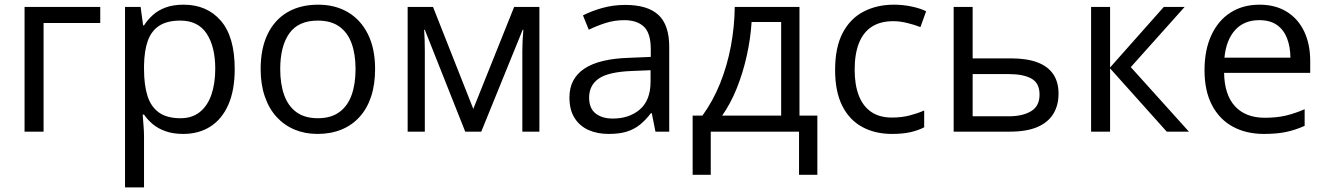

<svg xmlns="http://www.w3.org/2000/svg" viewBox="-20 -565 5695 824"><path d="M410.2 -535.2V-466.3H167V0H85.4V-535.2Z M768.1 -544.9Q868.2 -544.9 927.7 -476.1Q987.3 -407.2 987.3 -269Q987.3 -177.7 960 -115.7Q932.6 -53.7 883.1 -22Q833.5 9.8 766.1 9.8Q723.6 9.8 691.4 -1.5Q659.2 -12.7 636.2 -31.7Q613.3 -50.8 598.1 -73.2H592.3Q593.8 -54.2 595.9 -27.3Q598.1 -0.5 598.1 19.5V239.3H516.6V-535.2H583.5L594.2 -456.1H598.1Q613.8 -480.5 636.2 -500.7Q658.7 -521 691.2 -533Q723.6 -544.9 768.1 -544.9ZM753.9 -476.6Q698.2 -476.6 664.3 -455.1Q630.4 -433.6 614.7 -390.9Q599.1 -348.1 598.1 -283.7V-268.1Q598.1 -200.2 613 -153.3Q627.9 -106.4 662.4 -82Q696.8 -57.6 754.9 -57.6Q804.7 -57.6 837.9 -84.5Q871.1 -111.3 887.5 -159.4Q903.8 -207.5 903.8 -270Q903.8 -364.7 866.9 -420.7Q830.1 -476.6 753.9 -476.6Z M1589.8 -268.6Q1589.8 -202.6 1572.8 -150.9Q1555.7 -99.1 1523.4 -63.5Q1491.2 -27.8 1445.6 -9Q1399.9 9.8 1342.3 9.8Q1288.6 9.8 1243.9 -9Q1199.2 -27.8 1166.7 -63.5Q1134.3 -99.1 1116.5 -150.9Q1098.6 -202.6 1098.6 -268.6Q1098.6 -356.4 1128.4 -418.2Q1158.2 -480 1213.6 -512.5Q1269 -544.9 1345.7 -544.9Q1418.9 -544.9 1473.9 -512.2Q1528.8 -479.5 1559.3 -417.7Q1589.8 -356 1589.8 -268.6ZM1182.6 -268.6Q1182.6 -204.1 1199.7 -156.7Q1216.8 -109.4 1252.4 -83.5Q1288.1 -57.6 1344.2 -57.6Q1399.9 -57.6 1435.8 -83.5Q1471.7 -109.4 1488.8 -156.7Q1505.9 -204.1 1505.9 -268.6Q1505.9 -332.5 1488.8 -379.2Q1471.7 -425.8 1436 -451.2Q1400.4 -476.6 1343.8 -476.6Q1260.3 -476.6 1221.4 -421.4Q1182.6 -366.2 1182.6 -268.6Z M2294.9 -535.2V0H2221.7V-348.6Q2221.7 -370.1 2222.9 -392.3Q2224.1 -414.6 2226.1 -437H2223.1L2045.4 0H1976.6L1803.2 -437H1800.3Q1801.8 -414.6 1802.5 -392.3Q1803.2 -370.1 1803.2 -345.7V0H1729.5V-535.2H1838.4L2011.2 -97.7L2186.5 -535.2Z M2663.6 -543.9Q2759.3 -543.9 2805.7 -501Q2852.1 -458 2852.1 -363.8V0H2793L2777.3 -79.1H2773.4Q2751 -49.8 2726.6 -30Q2702.1 -10.3 2670.2 -0.2Q2638.2 9.8 2591.8 9.8Q2543 9.8 2505.1 -7.3Q2467.3 -24.4 2445.6 -59.1Q2423.8 -93.8 2423.8 -147Q2423.8 -227.1 2487.3 -270Q2550.8 -313 2680.7 -316.9L2772.9 -320.8V-353.5Q2772.9 -422.9 2743.2 -450.7Q2713.4 -478.5 2659.2 -478.5Q2617.2 -478.5 2579.1 -466.3Q2541 -454.1 2506.8 -437.5L2481.9 -499Q2518.1 -517.6 2564.9 -530.8Q2611.8 -543.9 2663.6 -543.9ZM2772 -263.7 2690.4 -260.3Q2590.3 -256.3 2549.3 -227.5Q2508.3 -198.7 2508.3 -146Q2508.3 -100.1 2536.1 -78.1Q2564 -56.2 2609.9 -56.2Q2681.2 -56.2 2726.6 -95.7Q2772 -135.3 2772 -214.4Z M3411.1 -535.2V-68.8H3487.8V185.1H3409.2V0H3030.3V185.1H2952.6V-68.8H2994.6Q3040.5 -132.3 3070.8 -208Q3101.1 -283.7 3116.7 -366.9Q3132.3 -450.2 3133.3 -535.2ZM3332.5 -470.7H3205.6Q3201.2 -399.4 3184.8 -325.7Q3168.5 -252 3141.6 -185.3Q3114.7 -118.7 3079.1 -68.8H3332.5Z M3808.1 9.8Q3735.8 9.8 3680.7 -20Q3625.5 -49.8 3594.7 -110.8Q3564 -171.9 3564 -264.6Q3564 -361.8 3596.4 -423.6Q3628.9 -485.4 3686 -515.1Q3743.2 -544.9 3815.9 -544.9Q3856 -544.9 3893.3 -536.9Q3930.7 -528.8 3954.6 -516.6L3930.2 -448.7Q3905.8 -458.5 3873.8 -466.3Q3841.8 -474.1 3814 -474.1Q3758.3 -474.1 3721.4 -450.2Q3684.6 -426.3 3666.3 -379.9Q3647.9 -333.5 3647.9 -265.6Q3647.9 -200.7 3665.8 -154.8Q3683.6 -108.9 3719 -84.7Q3754.4 -60.5 3807.6 -60.5Q3850.1 -60.5 3884.3 -69.6Q3918.5 -78.6 3946.3 -90.8V-18.6Q3919.4 -4.9 3886.5 2.4Q3853.5 9.8 3808.1 9.8Z M4154.3 -314.5H4318.4Q4386.7 -314.5 4432.1 -297.4Q4477.5 -280.3 4500.2 -246.6Q4522.9 -212.9 4522.9 -163.1Q4522.9 -113.3 4500.7 -76.7Q4478.5 -40 4432.4 -20Q4386.2 0 4313.5 0H4072.8V-535.2H4154.3ZM4441.4 -159.2Q4441.4 -208.5 4406.5 -227.8Q4371.6 -247.1 4309.1 -247.1H4154.3V-65.9H4309.6Q4368.2 -65.9 4404.8 -87.6Q4441.4 -109.4 4441.4 -159.2Z M4974.6 -535.2H5064L4833 -276.9L5082.5 0H4987.3L4744.1 -271.5V0H4662.6V-535.2H4744.1V-275.4Z M5385.3 -544.9Q5453.6 -544.9 5502.4 -514.6Q5551.3 -484.4 5577.1 -429.9Q5603 -375.5 5603 -302.7V-252.4H5233.4Q5234.9 -158.2 5280.3 -108.9Q5325.7 -59.6 5408.2 -59.6Q5459 -59.6 5498 -68.8Q5537.1 -78.1 5579.1 -96.2V-24.9Q5538.6 -6.8 5498.8 1.5Q5459 9.8 5404.8 9.8Q5327.6 9.8 5270.3 -21.7Q5212.9 -53.2 5181.2 -114.3Q5149.4 -175.3 5149.4 -263.7Q5149.4 -350.1 5178.5 -413.3Q5207.5 -476.6 5260.5 -510.7Q5313.5 -544.9 5385.3 -544.9ZM5384.3 -478.5Q5319.3 -478.5 5280.8 -436Q5242.2 -393.6 5234.9 -317.4H5518.1Q5517.6 -365.2 5503.2 -401.6Q5488.8 -438 5459.5 -458.3Q5430.2 -478.5 5384.3 -478.5Z"/></svg>

Font: Wonky
Style: Regular
Weight: 400
Designer: Monotype Design Team
Foundry: Monotype Imaging Inc.
Version: Version 3.000